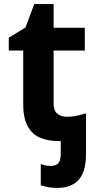

<svg xmlns="http://www.w3.org/2000/svg" viewBox="-20 -682 474 942"><path d="M260 240Q237 240 217 236.5Q197 233 180 227V123Q191 127 203 129.5Q215 132 228 132Q253 132 265.5 119.5Q278 107 278 74V10H265Q216 10 177.5 -6Q139 -22 116.5 -61.5Q94 -101 94 -171V-434H23V-497L105 -547L148 -662H243V-546H396V-434H243V-171Q243 -140 261 -124.5Q279 -109 308 -109Q333 -109 356 -114Q379 -119 402 -126V74Q402 160 366 200Q330 240 260 240Z"/></svg>

Font: Noto IKEA Simplified Chinese
Style: Bold
Weight: 700
Designer: Monotype Design Team
Foundry: Monotype Imaging Inc.
Version: Version 1.100